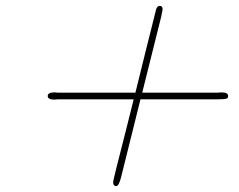

<svg xmlns="http://www.w3.org/2000/svg" viewBox="-20 -574 806 648"><path d="M164.1 -262.2Q167 -262.2 170.9 -261.7Q174.8 -261.2 175.8 -261.2H437Q438 -265.1 471.4 -400.6Q504.9 -536.1 506.8 -542Q510.7 -554.2 519 -554.2Q528.8 -554.2 528.8 -542L523.9 -517.1L460 -261.2H714.8Q715.8 -261.2 720.5 -261.7Q725.1 -262.2 727.1 -262.2Q750 -262.2 750 -250Q750 -242.2 742.4 -240.5Q734.9 -238.8 714.8 -238.8H454.1L389.2 22Q381.3 54.2 372.1 54.2Q362.3 54.2 361.8 42Q361.8 36.1 374 -12Q386.2 -60.1 404.1 -130.6Q421.9 -201.2 431.2 -238.8H175.8Q174.8 -238.8 169.9 -238.3Q165 -237.8 163.1 -237.8Q141.1 -237.8 141.1 -250Q141.1 -262.2 164.1 -262.2Z"/></svg>

Font: CMU Classical Serif
Style: Italic
Weight: 500
Italic angle: -14.04°
Version: Version 0.7.0